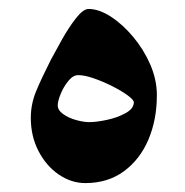

<svg xmlns="http://www.w3.org/2000/svg" viewBox="-20 -408 419 435"><path d="M335.4 -192.4Q335.4 -136.7 316.2 -91.6Q296.9 -46.4 260.5 -19.8Q224.1 6.8 173.3 6.8Q141.6 6.8 113.3 -12.5Q85 -31.7 67.4 -65.4Q49.8 -99.1 49.8 -141.1Q49.8 -172.4 62 -201.7Q74.2 -231 95.2 -272.5Q105 -291 120.4 -318.4Q135.7 -345.7 152.1 -366.7Q168.5 -387.7 180.7 -387.7Q204.1 -387.7 231 -370.4Q257.8 -353 281.7 -324.5Q305.7 -295.9 320.6 -261.5Q335.4 -227.1 335.4 -192.4ZM283.2 -176.3Q283.2 -181.6 269.3 -191.9Q255.4 -202.1 234.6 -212.6Q213.9 -223.1 192.6 -230.5Q171.4 -237.8 157.2 -237.8Q145.5 -237.8 134.8 -224.6Q124 -211.4 117.4 -195.1Q110.8 -178.7 110.8 -169.4Q110.8 -158.2 123.3 -149.4Q135.7 -140.6 152.6 -136Q169.4 -131.3 182.1 -131.3Q198.7 -131.3 222.7 -136.5Q246.6 -141.6 264.9 -151.9Q283.2 -162.1 283.2 -176.3Z"/></svg>

Font: Scheherazade New
Style: Bold
Weight: 700
Designer: SIL International
Foundry: SIL International
Version: Version 4.000